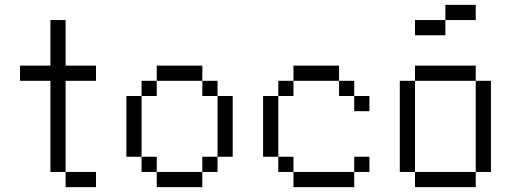

<svg xmlns="http://www.w3.org/2000/svg" viewBox="-20 -770 2102 790"><path d="M250 -500H375V-437.5H250V-62.5H187.5V-437.5H62.5V-500H187.5V-687.5H250ZM250 -62.5H375V0H250Z M500 -375H562.5V-312.5H500ZM500 -312.5H562.5V-250H500ZM500 -250H562.5V-187.5H500ZM500 -187.5H562.5V-125H500ZM562.5 -125H625V-62.5H562.5ZM625 -62.5H687.5V0H625ZM687.5 -62.5H750V0H687.5ZM750 -62.5H812.5V0H750ZM812.5 -125H875V-62.5H812.5ZM875 -187.5H937.5V-125H875ZM875 -250H937.5V-187.5H875ZM875 -312.5H937.5V-250H875ZM875 -375H937.5V-312.5H875ZM812.5 -437.5H875V-375H812.5ZM750 -500H812.5V-437.5H750ZM687.5 -500H750V-437.5H687.5ZM625 -500H687.5V-437.5H625ZM562.5 -437.5H625V-375H562.5Z M1062.5 -375H1125V-312.5H1062.5ZM1062.5 -312.5H1125V-250H1062.5ZM1062.5 -250H1125V-187.5H1062.5ZM1062.5 -187.5H1125V-125H1062.5ZM1125 -125H1187.5V-62.5H1125ZM1187.5 -62.5H1250V0H1187.5ZM1250 -62.5H1312.5V0H1250ZM1125 -437.5H1187.5V-375H1125ZM1187.5 -500H1250V-437.5H1187.5ZM1250 -500H1312.5V-437.5H1250ZM1312.5 -500H1375V-437.5H1312.5ZM1375 -437.5H1437.5V-375H1375ZM1312.5 -62.5H1375V0H1312.5ZM1437.5 -375H1500V-312.5H1437.5ZM1375 -62.5H1437.5V0H1375ZM1437.5 -125H1500V-62.5H1437.5Z M1937.5 -687.5H1812.5V-750H1937.5ZM1625 -437.5H1687.5V-62.5H1625ZM1687.5 -62.5H1937.5V0H1687.5ZM1687.5 -500H1937.5V-437.5H1687.5ZM1687.5 -687.5H1812.5V-625H1687.5ZM1937.5 -437.5H2000V-62.5H1937.5Z"/></svg>

Font: ChillBitmapSE 16px
Style: Regular
Weight: 400
Designer: Designed by Warren2060
Foundry: ChillType
Version: Version 1.000